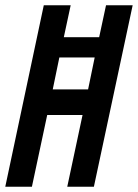

<svg xmlns="http://www.w3.org/2000/svg" viewBox="-21 -708 523 728"><path d="M-1 0 145 -688H247L221 -567H355L381 -688H482L335 0H234L292 -272H158L100 0ZM179 -369H313L338 -490H204Z"/></svg>

Font: Saira ExtraCondensed SemiBold
Style: Italic
Weight: 600
Width: 2
Italic angle: -12°
Designer: Hector Gatti with collaboration of the Omnibus-Type team
Foundry: Omnibus-Type
Version: Version 1.101